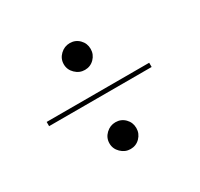

<svg xmlns="http://www.w3.org/2000/svg" viewBox="-109 -751 777 746"><g transform="rotate(-30 280.0 -377.5)"><path d="M280.5 -495Q256 -495 237.8 -512.8Q219.5 -530.5 219.5 -555Q219.5 -580 237.8 -597.5Q256 -615 280.5 -615Q305.5 -615 322.8 -597.5Q340 -580 340 -555Q340 -530.5 322.8 -512.8Q305.5 -495 280.5 -495ZM50 -375.5V-394.5H510V-375.5ZM280.5 -140Q256 -140 237.8 -157.8Q219.5 -175.5 219.5 -200Q219.5 -225 237.8 -242.5Q256 -260 280.5 -260Q305.5 -260 322.8 -242.5Q340 -225 340 -200Q340 -175.5 322.8 -157.8Q305.5 -140 280.5 -140Z"/></g></svg>

Font: Bodoni Moda
Style: Regular
Weight: 400
Designer: Owen Earl
Foundry: indestructible type
Version: Version 2.005